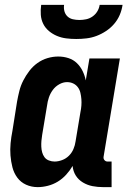

<svg xmlns="http://www.w3.org/2000/svg" viewBox="-20 -760 540 788"><path d="M135 8Q109 8 87 -2Q65 -12 51 -31Q37 -50 31 -73.5Q25 -97 23 -122Q21 -147 23.5 -172.5Q26 -198 31 -223L50 -343Q54 -365 59.5 -387Q65 -409 75.5 -429.5Q86 -450 100.5 -469Q115 -488 134 -501.5Q153 -515 175 -521.5Q197 -528 219 -528Q241 -528 261 -521.5Q281 -515 295.5 -501Q310 -487 319 -468.5Q328 -450 332 -430L347 -520H472L405 -116Q404 -108 409 -102.5Q414 -97 421 -97H438V8H403Q381 8 360 4Q339 0 320.5 -11Q302 -22 291 -39.5Q280 -57 278 -79Q267 -60 251.5 -43Q236 -26 217 -14.5Q198 -3 176.5 2.5Q155 8 135 8ZM204 -97Q219 -97 235 -103Q251 -109 263 -121Q275 -133 281.5 -148.5Q288 -164 290 -179L310 -299Q313 -313 314 -326.5Q315 -340 314 -353Q313 -366 310 -379Q307 -392 299.5 -402Q292 -412 280.5 -417.5Q269 -423 255 -423Q239 -423 223 -414Q207 -405 196.5 -390.5Q186 -376 180.5 -359.5Q175 -343 173 -326L153 -206Q151 -194 150 -182Q149 -170 149.5 -158Q150 -146 153 -135Q156 -124 162.5 -115Q169 -106 180.5 -101.5Q192 -97 204 -97ZM293 -600Q272 -600 252 -602.5Q232 -605 214 -612.5Q196 -620 181 -632.5Q166 -645 157.5 -662Q149 -679 147.5 -699Q146 -719 149 -740H243Q241 -726 244.5 -713.5Q248 -701 257 -692.5Q266 -684 279 -681Q292 -678 306 -678Q320 -678 334 -681Q348 -684 360 -692.5Q372 -701 379.5 -713.5Q387 -726 389 -740H483Q480 -719 471.5 -699Q463 -679 448.5 -662Q434 -645 415 -632.5Q396 -620 376 -612.5Q356 -605 335 -602.5Q314 -600 293 -600Z"/></svg>

Font: Iosevka Curly Extrabold
Style: Italic
Weight: 800
Italic angle: -9°
Monospace: yes
Designer: Belleve Invis
Foundry: Belleve Invis
Version: Version 22.1.2; ttfautohint (v1.8.4)